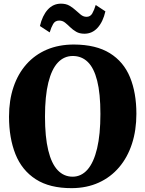

<svg xmlns="http://www.w3.org/2000/svg" viewBox="-20 -990 774 1022"><path d="M362.5 11.5Q244.5 12 170.5 -35.8Q96.5 -83.5 62.2 -169.5Q28 -255.5 28 -369Q28 -456 51.8 -526.5Q75.5 -597 120.5 -647.8Q165.5 -698.5 229.2 -725.8Q293 -753 373.5 -753Q491 -752.5 564.5 -707Q638 -661.5 672 -578.8Q706 -496 706 -384Q706 -297 682.5 -224.8Q659 -152.5 614.2 -99.8Q569.5 -47 505.8 -18Q442 11 362.5 11.5ZM366.5 -49.5Q412.5 -49.5 445.8 -87.2Q479 -125 496.8 -199.8Q514.5 -274.5 514.5 -383.5Q514.5 -492.5 497.2 -560.5Q480 -628.5 447.2 -660.2Q414.5 -692 367.5 -692Q321 -692 288 -657Q255 -622 237.2 -550.2Q219.5 -478.5 219.5 -369.5Q219.5 -261 236.8 -190Q254 -119 287 -84.2Q320 -49.5 366.5 -49.5ZM429.5 -810.5Q403.5 -810.5 385.5 -821Q367.5 -831.5 353.5 -845.2Q339.5 -859 326 -869.8Q312.5 -880.5 295 -880.5Q273.5 -880.5 263 -862.5Q252.5 -844.5 244.5 -817.5L192.5 -851.5Q205.5 -907 234.2 -938.8Q263 -970.5 304.5 -970.5Q331 -970.5 349.2 -960Q367.5 -949.5 382 -936Q396.5 -922.5 410 -911.8Q423.5 -901 439.5 -900.5Q460.5 -900 471 -918.2Q481.5 -936.5 489.5 -963.5L541 -929.5Q528.5 -874.5 499.8 -842.5Q471 -810.5 429.5 -810.5Z"/></svg>

Font: Merriweather 36pt Black
Style: Regular
Weight: 900
Version: Version 2.100